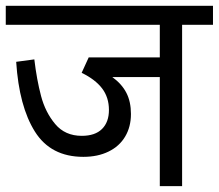

<svg xmlns="http://www.w3.org/2000/svg" viewBox="-27 -636 748 656"><path d="M700.7 -551.3H595.2V0H519V-372.6H356.9Q389.2 -349.1 404.8 -318.8Q420.4 -288.6 420.4 -246.6Q420.4 -202.6 400.6 -169.4Q380.9 -136.2 344 -118.2Q307.1 -100.1 257.8 -100.1Q146.5 -100.1 92.3 -186.3Q38.1 -272.5 28.3 -424.8L90.3 -433.1Q98.6 -363.3 113.3 -307.9Q127.9 -252.4 161.6 -212.2Q195.3 -171.9 252.4 -171.9Q297.9 -171.9 321.5 -195.3Q345.2 -218.8 345.2 -260.3Q345.2 -303.2 321.8 -334Q298.3 -364.7 252 -387.2L275.9 -439.5V-439.9H519V-551.3H-7.3V-616.2H700.7Z"/></svg>

Font: Varta
Style: Regular
Weight: 400
Designer: Joana Correia, Viktoriya Grabowska, Eben Sorkin
Foundry: Sorkin Type
Version: Version 1.003; ttfautohint (v1.3) -l 8 -r 24 -G 200 -x 12 -H